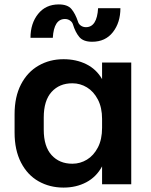

<svg xmlns="http://www.w3.org/2000/svg" viewBox="-20 -844 685 869"><path d="M219 -673H118Q118 -738 152.5 -781Q187 -824 246 -824Q286 -824 303.5 -803Q321 -782 333 -746Q336 -735 346 -728Q356 -721 369 -721Q419 -721 424 -807H525Q525 -742 491 -698.5Q457 -655 397 -655Q357 -655 339 -676.5Q321 -698 310 -734Q307 -744 297 -751Q287 -758 274 -758Q224 -758 219 -673ZM574 -561V-10H442V-91Q416 -43 370.5 -19Q325 5 268 5H267Q205 5 154.5 -23.5Q104 -52 75 -108.5Q46 -165 46 -244V-327Q46 -406 75 -462Q104 -518 154.5 -547Q205 -576 267 -576H268Q325 -576 370.5 -553.5Q416 -531 442 -486V-561ZM442 -265V-306Q442 -357 423 -393.5Q404 -430 373.5 -448.5Q343 -467 308 -467H307Q249 -467 213.5 -428Q178 -389 178 -312V-257Q178 -181 213.5 -142Q249 -103 307 -103H308Q343 -103 373.5 -121.5Q404 -140 423 -176.5Q442 -213 442 -265Z"/></svg>

Font: 카카오 큰글씨 ExtraBold
Style: Regular
Weight: 800
Designer: Park Young-rak; Lee Sang-min; Kim Jung-jin; Min Bon; Park Min-gyu;
Foundry: Kakao Corporation
Version: Version 2.003